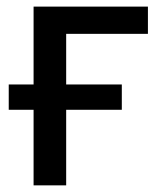

<svg xmlns="http://www.w3.org/2000/svg" viewBox="-20 -558 487 578"><path d="M425.3 -538.1V-456.1H179.2V-303.7H346.7V-227.5H179.2V0H81.1V-227.5H6.3V-303.7H81.1V-538.1Z"/></svg>

Font: Open Sans Medium
Style: Regular
Weight: 500
Designer: Monotype Design Team
Foundry: Monotype Imaging Inc.
Version: Version 3.000